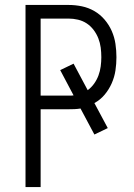

<svg xmlns="http://www.w3.org/2000/svg" viewBox="-20 -755 540 775"><path d="M83 0V-735H257Q284 -735 310.5 -729.5Q337 -724 360.5 -710.5Q384 -697 402 -676Q420 -655 431 -630Q442 -605 446 -578Q450 -551 450 -524Q450 -497 446 -470.5Q442 -444 431 -419Q420 -394 402.5 -373Q385 -352 361 -339L415 -238L361 -212L305 -317Q293 -315 281 -314.5Q269 -314 257 -314H144V0ZM144 -369H257Q262 -369 267 -369Q272 -369 277 -370L223 -472L277 -498L334 -391Q349 -402 360 -417.5Q371 -433 377.5 -450.5Q384 -468 386.5 -487Q389 -506 389 -524Q389 -544 386.5 -563Q384 -582 377 -600Q370 -618 358 -634Q346 -650 330 -660.5Q314 -671 295 -675.5Q276 -680 257 -680H144Z"/></svg>

Font: Iosevka Curly Light
Style: Regular
Weight: 300
Monospace: yes
Designer: Belleve Invis
Foundry: Belleve Invis
Version: Version 22.1.2; ttfautohint (v1.8.4)